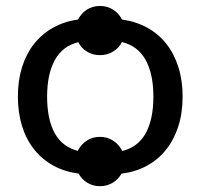

<svg xmlns="http://www.w3.org/2000/svg" viewBox="-20 -578 672 644"><path d="M40 -254.5Q40 -308.5 54 -353Q68 -397.5 94.2 -430.8Q120.5 -464 157.8 -485Q195 -506 242 -512.5Q252 -533 271.2 -545.5Q290.5 -558 315.5 -558Q340 -558 359.5 -545.5Q379 -533 389 -512.5Q436 -506 473.8 -485.2Q511.5 -464.5 537.8 -431.2Q564 -398 578.2 -353.2Q592.5 -308.5 592.5 -254.5Q592.5 -199.5 578.2 -154.8Q564 -110 537.5 -76.5Q511 -43 473 -22.2Q435 -1.5 387.5 4.5Q377 23.5 358 35Q339 46.5 315.5 46.5Q291.5 46.5 272.5 34.8Q253.5 23 243.5 4Q196 -2 158.5 -22.8Q121 -43.5 94.5 -76.8Q68 -110 54 -155Q40 -200 40 -254.5ZM138 -254Q138 -178.5 163.2 -132Q188.5 -85.5 241 -72Q251 -93 270.5 -106Q290 -119 315.5 -119Q340.5 -119 360.2 -105.8Q380 -92.5 390 -71.5Q443 -84.5 468.8 -131.2Q494.5 -178 494.5 -254Q494.5 -329.5 468.5 -376.8Q442.5 -424 389 -437Q379 -417 359.2 -405Q339.5 -393 315.5 -393Q291 -393 271.8 -404.8Q252.5 -416.5 242.5 -436.5Q189.5 -423.5 163.8 -376.2Q138 -329 138 -254Z"/></svg>

Font: Lato Medium
Style: Regular
Weight: 500
Designer: Lukasz Dziedzic
Foundry: tyPoland Lukasz Dziedzic
Version: Version 2.006; 2014-01-15